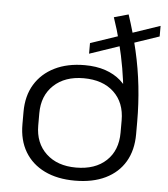

<svg xmlns="http://www.w3.org/2000/svg" viewBox="-53 -793 743 848"><g transform="rotate(5 318.5 -369.0)"><path d="M310 7Q232 7 175.5 -20.5Q119 -48 88.5 -99Q58 -150 58 -221V-276Q58 -347 89 -398Q120 -449 176.5 -477Q233 -505 310 -505Q361 -505 401 -491.5Q441 -478 469.5 -453Q498 -428 513 -393L490 -397Q485 -451 475.5 -506Q466 -561 452 -616.5Q438 -672 419 -727L483 -745Q509 -667 527 -589Q545 -511 553.5 -433Q562 -355 562 -276V-221Q562 -150 532 -99Q502 -48 445.5 -20.5Q389 7 310 7ZM310 -51Q395 -51 444 -97Q493 -143 493 -222V-276Q493 -355 444 -401Q395 -447 310 -447Q227 -447 177.5 -400.5Q128 -354 128 -276V-222Q128 -144 177.5 -97.5Q227 -51 310 -51ZM324 -604 628 -707V-660L324 -557Z"/></g></svg>

Font: Pathway Extreme 28pt Light
Style: Regular
Weight: 300
Designer: Eduardo Rodriguez Tunni
Foundry: Eduardo Rodriguez Tunni
Version: Version 1.001;gftools[0.9.26]